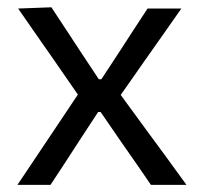

<svg xmlns="http://www.w3.org/2000/svg" viewBox="-20 -520 572 540"><path d="M29 0Q51.5 -33.5 68.2 -58.5Q85 -83.5 100 -106Q114.5 -128 131.5 -153L199 -254L134 -348Q107.5 -385.5 85.5 -417.5Q63.5 -449.5 31 -496L124.5 -499.5Q147.5 -464.5 166 -436.5Q184.5 -408 205 -377L258 -297H265L317.5 -377Q337.5 -408 355.2 -435.2Q373 -462.5 395 -496H490Q467.5 -464 451.5 -441Q435 -417.5 420.5 -397Q406 -376.5 388.5 -351.5L319.5 -253L393 -152.5Q419.5 -116 444.5 -82.5Q469 -48.5 504.5 0H404.5Q382 -32.5 364 -59Q346 -85 323.5 -117L263 -205H256L201 -121Q179.5 -87.5 161.8 -60.5Q144 -33.5 122 0Z"/></svg>

Font: Heraclito
Style: Regular
Weight: 400
Designer: Kostas Bartsokas (font) & Cristiano Sobral (main changes)
Foundry: Kostas Bartsokas (font) & Cristiano Sobral (main changes)
Version: Version 1.00;July 8, 2020;FontCreator 13.0.0.2655 64-bit